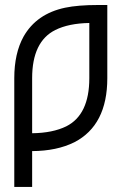

<svg xmlns="http://www.w3.org/2000/svg" viewBox="-20 -740 482 761"><path d="M107.4 1H36.6V-430.2Q36.6 -528.3 73.2 -594.7Q124.5 -685.5 238.3 -709.5Q289.1 -720.2 369.6 -720.2H405.3V-430.2Q405.3 -243.7 274.9 -176.3Q205.1 -141.6 107.4 -141.1ZM107.4 -211.9Q189 -212.9 242.7 -239.3Q334 -285.2 334 -430.2V-648.9Q252.4 -647.5 199.2 -621.1Q107.4 -575.2 107.4 -430.2Z"/></svg>

Font: Greenwashing Machine
Style: Regular
Weight: 400
Designer: Tup Wanders
Foundry: Free font, DO NOT SELL
Version: Version 1.00;August 10, 2023;FontCreator 11.5.0.2430 64-bit